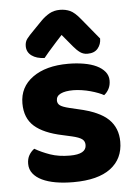

<svg xmlns="http://www.w3.org/2000/svg" viewBox="-53 -774 590 832"><g transform="rotate(-5 241.5 -358.5)"><path d="M450 -141Q450 -67 395 -25.5Q340 16 233 16Q191 16 156.5 10Q122 4 97 -8Q72 -20 58 -38Q44 -56 44 -80Q44 -102 53 -117.5Q62 -133 76 -143Q105 -126 142 -113Q179 -100 228 -100Q299 -100 299 -140Q299 -157 286.5 -166Q274 -175 244 -182L204 -191Q122 -208 82 -243.5Q42 -279 42 -343Q42 -414 99.5 -455.5Q157 -497 254 -497Q290 -497 322 -491.5Q354 -486 377 -475Q400 -464 413.5 -447.5Q427 -431 427 -409Q427 -389 419 -373.5Q411 -358 398 -348Q390 -353 374.5 -359Q359 -365 341 -370Q323 -375 303 -378Q283 -381 266 -381Q231 -381 211.5 -371.5Q192 -362 192 -343Q192 -329 203 -321Q214 -313 243 -306L281 -297Q372 -277 411 -239Q450 -201 450 -141ZM237 -624Q224 -610 213.5 -598.5Q203 -587 193.5 -576Q184 -565 174.5 -554.5Q165 -544 155 -531Q120 -532 99 -547.5Q78 -563 78 -589Q78 -608 88 -621Q98 -634 118 -654L157 -694Q174 -711 193.5 -722Q213 -733 239 -733Q263 -733 283 -724Q303 -715 328 -684L402 -594Q402 -569 387 -551Q372 -533 342 -533Q324 -533 310 -543Q296 -553 282 -570Z"/></g></svg>

Font: Baloo Da 2
Style: Bold
Weight: 700
Designer: Noopur Datye, Sulekha Rajkumar and Ek Type
Foundry: Ek Type
Version: Version 1.640;hotconv 1.0.111;makeotfexe 2.5.65597; ttfautoh